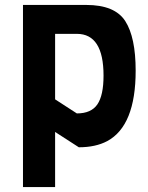

<svg xmlns="http://www.w3.org/2000/svg" viewBox="-20 -587 600 777"><path d="M529 -301Q529 -78 414 -16Q367 9 299 9L203 -53V170H73V-567H329Q445 -567 487 -501.5Q529 -436 529 -301ZM399 -281Q399 -450 291 -450H203V-185L291 -128Q349 -128 374 -164.5Q399 -201 399 -281Z"/></svg>

Font: Viga
Style: Regular
Weight: 400
Designer: Oscar Yáñez
Foundry: Fontstage
Version: Version 1.001